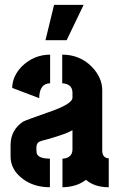

<svg xmlns="http://www.w3.org/2000/svg" viewBox="-20 -786 501 806"><path d="M170.9 -617.2 207 -765.6H331.1L259.8 -617.2ZM24.4 -128.9Q24.4 -72.3 78.1 -33.2Q124 0 189.5 0V-120.1Q139.6 -120.1 133.8 -143.6Q132.8 -149.4 132.8 -155.3V-168.9Q133.8 -185.5 145.5 -191.4Q150.4 -194.3 181.6 -202.1Q257.8 -223.6 284.2 -239.3V-159.2Q284.2 -129.9 256.8 -122.1Q250 -120.1 242.2 -120.1V0Q302.7 -1 340.8 -31.2Q377 0 436.5 0V-121.1Q410.2 -123 409.2 -152.3V-407.2Q409.2 -460.9 364.3 -506.8Q314.5 -556.6 241.2 -556.6V-436.5Q283.2 -433.6 284.2 -398.4V-376Q284.2 -348.6 179.7 -313.5Q89.8 -282.2 77.1 -275.4Q25.4 -241.2 24.4 -178.7ZM31.2 -417 144.5 -374Q145.5 -435.5 190.4 -436.5V-556.6Q123 -556.6 72.3 -507.8Q32.2 -466.8 31.2 -417Z"/></svg>

Font: Post No Bills Colombo ExtraBold
Style: Regular
Weight: 800
Designer: Kosala Senevirathne, Siva Puranthara, Lasantha Premarathna, Tharique Azeez
Foundry: Mooniak
Version: Version 1.220 ; ttfautohint (v1.6)